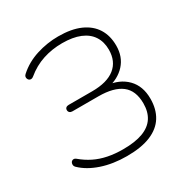

<svg xmlns="http://www.w3.org/2000/svg" viewBox="-164 -853 974 1002"><g transform="rotate(-30 322.5 -352.5)"><path d="M319 8Q235 8 167 -15Q99 -38 57 -79Q51 -85 50 -91.5Q49 -98 51 -104.5Q53 -111 58 -114.5Q63 -118 69.5 -118Q76 -118 83 -112Q115 -85 150.5 -67.5Q186 -50 228 -41.5Q270 -33 319 -33Q392 -33 438.5 -50.5Q485 -68 507.5 -102.5Q530 -137 530 -188Q530 -265 483.5 -301Q437 -337 345 -337H188Q178 -337 172 -342.5Q166 -348 166 -357Q166 -366 172 -371Q178 -376 188 -376H330Q420 -376 467 -413.5Q514 -451 514 -521Q514 -568 492 -602Q470 -636 426.5 -654Q383 -672 319 -672Q258 -672 203 -654Q148 -636 101 -597Q94 -591 87 -590.5Q80 -590 75 -593.5Q70 -597 67.5 -603.5Q65 -610 66.5 -616.5Q68 -623 75 -629Q123 -672 187.5 -692.5Q252 -713 319 -713Q398 -713 451 -689.5Q504 -666 531 -623Q558 -580 558 -520Q558 -453 518 -409Q478 -365 410 -351V-365Q485 -358 529.5 -312.5Q574 -267 574 -191Q574 -128 546.5 -83.5Q519 -39 462.5 -15.5Q406 8 319 8Z"/></g></svg>

Font: Nunito ExtraLight
Style: Regular
Weight: 200
Designer: Vernon Adams
Foundry: Vernon Adams
Version: Version 3.602;April 4, 2023;FontCreator 14.0.0.2856 64-bit